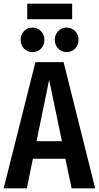

<svg xmlns="http://www.w3.org/2000/svg" viewBox="-22 -1031 541 1051"><path d="M370 0 336 -162H158L125 0H-2L172 -691H326L499 0ZM178 -258H317L247 -594ZM221 -813Q221 -784 202.5 -765Q184 -746 156 -746Q128 -746 109.5 -765Q91 -784 91 -813Q91 -841 109.5 -860.5Q128 -880 156 -880Q184 -880 202.5 -860.5Q221 -841 221 -813ZM408 -813Q408 -784 389.5 -765Q371 -746 343 -746Q315 -746 296.5 -765Q278 -784 278 -813Q278 -841 296.5 -860.5Q315 -880 343 -880Q371 -880 389.5 -860.5Q408 -841 408 -813ZM373 -926H127V-1011H373Z"/></svg>

Font: Fira Sans Extra Condensed Medium
Style: Regular
Weight: 500
Width: 1
Designer: Carrois Corporate & Edenspiekermann AG
Foundry: Carrois Corporate GbR & Edenspiekermann AG
Version: Version 4.203